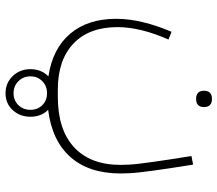

<svg xmlns="http://www.w3.org/2000/svg" viewBox="-66 -410 786 694"><g transform="rotate(90 327.0 -63.0)"><path d="M317 310Q280 310 255 284Q230 258 230 220Q230 181 256 155Q156 140 102 76.5Q48 13 48 -90Q48 -137 60.5 -188Q73 -239 95 -290L123 -279Q101 -230 89.5 -183Q78 -136 78 -95Q78 8 137.5 64.5Q197 121 304 121H330Q449 121 512.5 62Q576 3 576 -106Q576 -122 575 -138.5Q574 -155 571.5 -175Q569 -195 565.5 -220.5Q562 -246 557 -279L544 -362L575 -368L588 -285Q593 -252 596.5 -226Q600 -200 602.5 -179Q605 -158 606 -140Q607 -122 607 -106Q607 8 548 75Q489 142 377 156Q402 181 402 220Q402 258 378 284Q354 310 317 310ZM317 281Q343 281 360 263.5Q377 246 377 220Q377 194 360 177Q343 160 317 160Q291 160 273.5 177Q256 194 256 220Q256 246 273.5 263.5Q291 281 317 281ZM335 -379Q323 -379 315.5 -386Q308 -393 308 -407Q308 -422 315.5 -429Q323 -436 335 -436H340Q352 -436 359.5 -429Q367 -422 367 -407Q367 -393 359.5 -386Q352 -379 340 -379Z"/></g></svg>

Font: IBM Plex Sans Arabic ExtLt
Style: Regular
Weight: 200
Designer: Mike Abbink, Paul van der Laan, Pieter van Rosmalen, Wael Morcos, Khajak Apelian
Foundry: Bold Monday
Version: Version 1.2